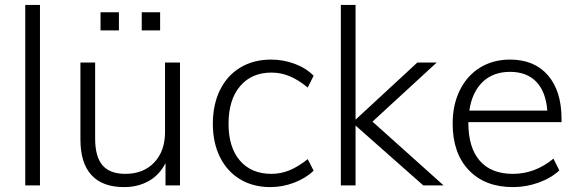

<svg xmlns="http://www.w3.org/2000/svg" viewBox="-20 -756 2358 783"><path d="M83 -736H143V0H83Z M714 -501V0H655V-91Q631 -43 587 -18Q543 7 486 7Q398 7 353 -42Q308 -91 308 -187V-501H368V-191Q368 -117 398 -82Q428 -47 491 -47Q565 -47 609 -93.5Q653 -140 653 -217V-501ZM465 -706V-632H390V-706ZM633 -706V-632H558V-706Z M848 -251Q848 -329 877 -388.5Q906 -448 960 -480.5Q1014 -513 1085 -513Q1136 -513 1182.5 -495.5Q1229 -478 1259 -447L1235 -399Q1196 -431 1160.5 -445.5Q1125 -460 1087 -460Q1006 -460 959 -404.5Q912 -349 912 -251Q912 -155 958.5 -101Q1005 -47 1087 -47Q1125 -47 1160.5 -61.5Q1196 -76 1235 -107L1259 -60Q1227 -29 1179.5 -11Q1132 7 1083 7Q1012 7 959 -25Q906 -57 877 -115.5Q848 -174 848 -251Z M1789 0H1706L1430 -244V0H1370V-736H1430V-268L1682 -501H1761L1499 -260Z M1890 -258V-255Q1890 -154 1936.5 -100.5Q1983 -47 2072 -47Q2162 -47 2237 -109L2261 -61Q2228 -30 2177 -11.5Q2126 7 2072 7Q1958 7 1892 -62Q1826 -131 1826 -252Q1826 -329 1855.5 -388.5Q1885 -448 1938 -480.5Q1991 -513 2060 -513Q2159 -513 2214.5 -449Q2270 -385 2270 -271V-258ZM1894 -305H2212Q2206 -382 2167 -422.5Q2128 -463 2060 -463Q1991 -463 1948 -421.5Q1905 -380 1894 -305Z"/></svg>

Font: Muli Light
Style: Regular
Weight: 300
Designer: Vernon Adams
Foundry: Vernon Adams
Version: Version 2.100